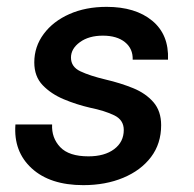

<svg xmlns="http://www.w3.org/2000/svg" viewBox="-20 -528 565 560"><path d="M223 12Q126 12 72.5 -37Q19 -86 25 -165H132Q130 -126 155.5 -99Q181 -72 238 -72Q285 -72 313 -93Q341 -114 341 -149Q341 -178 313.5 -191.5Q286 -205 242 -214Q203 -223 166 -238.5Q129 -254 104.5 -279.5Q80 -305 80 -346Q80 -392 107.5 -429Q135 -466 182.5 -487Q230 -508 291 -508Q375 -508 424 -467.5Q473 -427 470 -354H367Q368 -386 344.5 -405Q321 -424 280 -424Q239 -424 213 -405Q187 -386 187 -360Q187 -333 214.5 -320Q242 -307 288 -296Q331 -286 368 -271Q405 -256 427.5 -230Q450 -204 450 -163Q450 -109 420.5 -70Q391 -31 339.5 -9.5Q288 12 223 12Z"/></svg>

Font: DeepMind Sans Medium
Style: Italic
Weight: 500
Italic angle: -10°
Designer: Jonny Pinhorn / Modifications: Colophon Foundry
Foundry: Colophon Foundry
Version: Version 1.002; ttfautohint (v1.8.2)